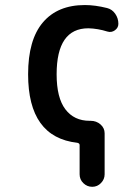

<svg xmlns="http://www.w3.org/2000/svg" viewBox="-20 -550 540 750"><path d="M282.2 7.8Q89.8 -13.7 89.8 -259.8Q89.8 -394.5 147.5 -462.4Q205.1 -530.3 311.5 -530.3Q351.6 -530.3 398.4 -518.6Q418 -513.7 430.2 -496.1Q442.4 -478.5 442.4 -457Q442.4 -441.4 428.7 -431.6Q415 -421.9 399.4 -426.8Q362.3 -438.5 325.2 -439.5Q201.2 -439.5 201.2 -259.8Q201.2 -168 235.4 -123Q269.5 -78.1 330.1 -78.1H334Q356.4 -78.1 372.6 -64Q388.7 -49.8 388.7 -29.3V130.9Q388.7 150.4 374.5 165Q360.4 179.7 340.3 179.7Q320.3 179.7 305.7 165.5Q291 151.4 291 130.9V16.6Q291 9.8 282.2 7.8Z"/></svg>

Font: Rounded Mgen+ 2m medium
Style: Regular
Weight: 500
Designer: [Source Han Sans]
Ryoko NISHIZUKA  (kana & ideographs); Paul D. Hunt (Latin, Greek & Cyrillic); Wenlong ZHANG  (bopomofo
Version: Version 1.059.20150602